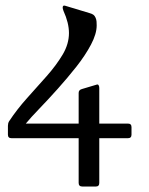

<svg xmlns="http://www.w3.org/2000/svg" viewBox="-20 -507 546 703"><path d="M461.5 -14Q461.5 -1 448.5 -1H343.5V163Q343.5 176 330.5 176H282Q268 176 268 163V-1H22Q9 -1 9 -14V-46.5Q9 -55.5 13 -62.5Q42 -106.5 79.1 -147.8Q116.2 -189 151.2 -228.6Q186.2 -268.2 209.4 -307.1Q232.5 -346 232.5 -386Q232.5 -423 212.5 -467Q209.5 -475 209.5 -479Q209.5 -488.8 218.5 -486L308 -459Q317.2 -456.5 322.1 -452.8Q327 -449 330 -442Q333 -435 333.5 -428Q334 -421 334 -414Q334 -383 313.2 -343.8Q292.5 -304.5 259.9 -263.1Q227.2 -221.8 191.5 -181.9Q155.8 -142 124.1 -109.2Q92.5 -76.5 74.5 -54.5H268V-167Q268 -177.8 280 -181L333.5 -197Q338.5 -199 341 -195Q343.5 -191 343.5 -185V-54.5H448.5Q461.5 -54.5 461.5 -41.5Z"/></svg>

Font: Young Serif Light
Style: Regular
Weight: 300
Designer: Bastien Sozeau
Foundry: NBR — Bastien Sozeau
Version: Version 5.001